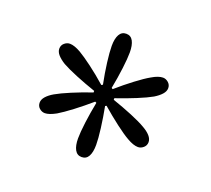

<svg xmlns="http://www.w3.org/2000/svg" viewBox="-97 -964 855 778"><g transform="rotate(20 331.0 -575.0)"><path d="M323.7 -309.1Q304.2 -309.1 294.4 -326.9Q284.7 -344.7 284.7 -375.5Q284.7 -401.4 290.3 -445.1Q295.9 -488.8 305.2 -536.1L299.3 -539.1Q264.2 -508.8 228.8 -481.9Q193.4 -455.1 170.4 -441.4Q141.1 -425.3 123 -425.3Q109.9 -425.3 99.4 -434.6Q88.9 -443.8 88.9 -458.5Q88.9 -472.2 100.3 -485.1Q111.8 -498 131.3 -509.3Q154.3 -522.5 194.3 -539.3Q234.4 -556.2 280.3 -571.8V-578.6Q235.8 -593.8 195.3 -610.4Q154.8 -627 131.3 -640.1Q111.8 -651.9 100.3 -664.8Q88.9 -677.7 88.9 -691.4Q88.9 -706.1 99.6 -715.3Q110.4 -724.6 123 -724.6Q142.1 -724.6 170.4 -708.5Q192.9 -695.3 227.8 -669.2Q262.7 -643.1 299.3 -610.8L305.2 -614.3Q295.9 -660.2 290.3 -704.1Q284.7 -748 284.7 -774.4Q284.7 -805.7 294.4 -823.2Q304.2 -840.8 323.7 -840.8Q343.8 -840.8 353.3 -823Q362.8 -805.2 362.8 -774.4Q362.8 -748.5 357.4 -705.1Q352.1 -661.6 342.8 -614.3L348.1 -610.8Q383.3 -641.6 418.5 -668.2Q453.6 -694.8 477.1 -708Q504.9 -724.6 524.4 -724.6Q537.1 -724.6 547.9 -715.1Q558.6 -705.6 558.6 -691.4Q558.6 -677.7 547.1 -664.8Q535.6 -651.9 516.1 -640.1Q493.7 -627.4 453.4 -610.8Q413.1 -594.2 367.2 -578.6V-571.8Q411.6 -556.6 452.4 -539.8Q493.2 -522.9 516.1 -509.3Q536.1 -498 547.4 -485.1Q558.6 -472.2 558.6 -458.5Q558.6 -444.3 547.9 -434.8Q537.1 -425.3 524.4 -425.3Q504.9 -425.3 477.1 -441.4Q454.6 -454.1 419.7 -480.7Q384.8 -507.3 348.1 -539.1L342.8 -536.1Q351.6 -490.2 357.2 -446Q362.8 -401.9 362.8 -375.5Q362.8 -344.2 353.3 -326.7Q343.8 -309.1 323.7 -309.1Z"/></g></svg>

Font: Pinar-DS2-FD Medium
Style: Regular
Weight: 500
Designer: Amin Abedi
Version: Version 3.000